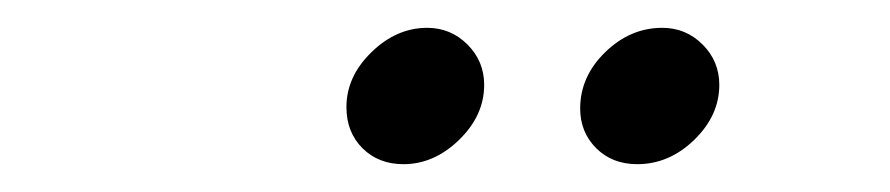

<svg xmlns="http://www.w3.org/2000/svg" viewBox="-20 -657 640 138"><path d="M229 -580Q229 -602 247 -619.5Q265 -637 287 -637Q304 -637 316 -625Q328 -613 328 -596Q328 -574 310 -556.5Q292 -539 270 -539Q252 -539 240.5 -550.5Q229 -562 229 -580ZM397 -579Q397 -602 415 -619.5Q433 -637 456 -637Q473 -637 485 -625Q497 -613 497 -596Q497 -574 479 -556.5Q461 -539 438 -539Q420 -539 408.5 -550.5Q397 -562 397 -579Z"/></svg>

Font: KoHo Medium
Style: Italic
Weight: 500
Italic angle: -10°
Designer: Cadson Demak & Katatrad Team
Foundry: Cadson Demak Co.,Ltd.
Version: Version 1.000